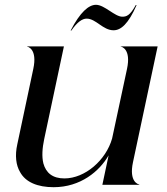

<svg xmlns="http://www.w3.org/2000/svg" viewBox="-20 -769 695 799"><path d="M533.5 -94.5 636 -576H482.5V-575C485.5 -575 526.5 -565.5 508.5 -482L446.5 -192.5C421 -102.5 334 -26.5 248 -26.5C199.5 -26.5 171.5 -49 160.5 -89C153.5 -117.5 156 -153 164 -190.5L246 -576H92.5V-575C95.5 -575 136.5 -565.5 118.5 -482L52 -168.5C41.5 -121.5 46.5 -81.5 63.5 -53C86.5 -10.5 137 10 203 10C315.5 10 394 -56.5 432 -122.5L406 0H559.5V-1.5C556.5 -1.5 515.5 -11 533.5 -94.5ZM274 -642H277C301.5 -677.5 322.5 -691.5 340.5 -691.5C379.5 -691.5 408 -643 452.5 -643C483 -643 514 -669 548.5 -748H545C521 -704 506 -699.5 489 -699.5C457.5 -699.5 415 -749 379.5 -749C349 -749 313.5 -718.5 274 -642Z"/></svg>

Font: Beautique Display Thin
Style: Bold
Weight: 500
Italic angle: -12°
Designer: Nhat-Quang Ngo
Version: Version 1.100;Glyphs 3.2.3 (3260)